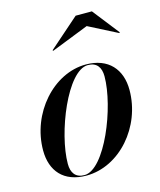

<svg xmlns="http://www.w3.org/2000/svg" viewBox="-107 -769 716 857"><g transform="rotate(-15 251.0 -341.0)"><path d="M359.5 -634.5 492.5 -566.5 495 -569.5 399 -692H324L184.5 -569.5L187 -566.5ZM186.5 10C340 10 470.5 -140 470.5 -310C470.5 -405 415.5 -470 311 -470C161 -470 28 -319.5 28 -148.5C28 -53.5 81.5 10 186.5 10ZM178.5 5.5C137.5 5.5 119 -20.5 119 -62C119 -203.5 223.5 -465 319 -465C360 -465 378.5 -439 378.5 -397.5C378.5 -256 273.5 5.5 178.5 5.5Z"/></g></svg>

Font: Bodoni* 36pt Medium
Style: Italic
Weight: 500
Italic angle: -13°
Version: Version 2.3